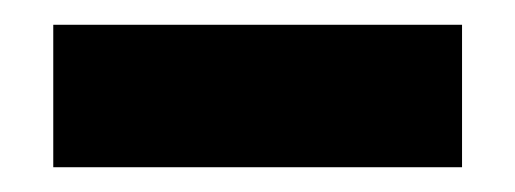

<svg xmlns="http://www.w3.org/2000/svg" viewBox="-20 -753 416 155"><path d="M353 -618H23V-733H353Z"/></svg>

Font: Repo
Style: Bold
Weight: 700
Designer: Stefan Peev
Foundry: Context Ltd
Version: Version 001.000